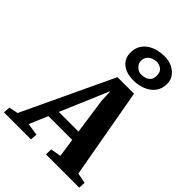

<svg xmlns="http://www.w3.org/2000/svg" viewBox="-379 -1223 1360 1360"><g transform="rotate(45 301.0 -543.0)"><path d="M-78.5 0 -74.5 -51 -6.5 -65 314 -745H480L601 -66L679 -51L676 0H342.5L344.5 -51L422 -65L402 -204H163.5L104.5 -65L196.5 -51L192.5 0ZM194.5 -277H391.5L353 -547.5L349 -640.5L311.5 -552ZM408.5 -808Q339 -808 297.5 -841.5Q256 -875 256 -932.5Q256 -975.5 273.5 -1004.8Q291 -1034 319 -1052Q347 -1070 380.2 -1078Q413.5 -1086 445.5 -1086Q488.5 -1086 522.5 -1069.8Q556.5 -1053.5 576.8 -1025.2Q597 -997 597 -960.5Q597 -909.5 570.5 -875.5Q544 -841.5 500.8 -824.8Q457.5 -808 408.5 -808ZM418.5 -876.5Q437.5 -876.5 457.5 -882.5Q477.5 -888.5 490.8 -904Q504 -919.5 504 -947.5Q504 -987.5 481.5 -1003.2Q459 -1019 433.5 -1019Q415 -1019 395.5 -1011.2Q376 -1003.5 362.8 -986.8Q349.5 -970 349.5 -943Q349.5 -917 371.8 -896.8Q394 -876.5 418.5 -876.5Z"/></g></svg>

Font: Merriweather 20pt Black
Style: Italic
Weight: 900
Italic angle: -7.8°
Version: Version 2.101